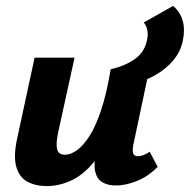

<svg xmlns="http://www.w3.org/2000/svg" viewBox="-20 -619 642 649"><path d="M138 10Q100 10 72.5 -5Q45 -20 35 -55.5Q25 -91 38 -151L97 -424H232L178 -178Q171 -147 171.5 -128.5Q172 -110 179 -103Q186 -96 200 -96Q219 -96 240.5 -111.5Q262 -127 283 -160Q304 -193 322.5 -249Q341 -305 354 -385H417Q396 -270 365.5 -193.5Q335 -117 298.5 -72.5Q262 -28 221 -9Q180 10 138 10ZM371 8Q346 8 327.5 -2Q309 -12 302.5 -36.5Q296 -61 304 -103L363 -385L485 -386L431 -131Q427 -111 430 -101Q433 -91 447 -91Q454 -91 463 -94Q472 -97 486 -106L513 -55Q480 -22 442.5 -7Q405 8 371 8ZM387 -325 354 -385Q403 -396 436 -419.5Q469 -443 477 -484Q481 -502 478 -517Q475 -532 466 -543L565 -599Q589 -579 597.5 -549Q606 -519 598 -482Q590 -441 560 -408.5Q530 -376 485.5 -355Q441 -334 387 -325Z"/></svg>

Font: Ysabeau ExtraBold
Style: Italic
Weight: 800
Italic angle: -12°
Designer: Christian Thalmann (Catharsis Fonts)
Version: Version 2.002